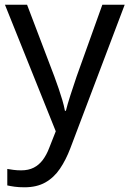

<svg xmlns="http://www.w3.org/2000/svg" viewBox="-20 -556 550 816"><path d="M1 -536H95L211 -231Q221 -204 229.5 -179Q238 -154 245 -130.5Q252 -107 256 -85H260Q266 -110 279 -150.5Q292 -191 306 -232L415 -536H510L279 74Q260 124 234.5 161.5Q209 199 172.5 219.5Q136 240 84 240Q60 240 42 237.5Q24 235 11 232V162Q22 164 37.5 166Q53 168 70 168Q101 168 123.5 156.5Q146 145 162 123.5Q178 102 189 73L217 2Z"/></svg>

Font: Noto Sans Georgian
Style: Regular
Weight: 400
Designer: Monotype Design Team, Akaki Razmadze
Foundry: Google LLC
Version: Version 2.002